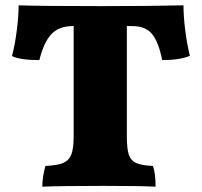

<svg xmlns="http://www.w3.org/2000/svg" viewBox="-20 -699 759 722"><path d="M457 -601V-187Q457 -139 464.5 -117Q472 -95 492 -86Q512 -77 555 -75Q565 -49 565 3Q509 0 370 0Q205 0 139 3Q139 -14 142.5 -37Q146 -60 151 -75Q195 -77 217 -86Q239 -95 248 -117.5Q257 -140 257 -187V-601H255Q202 -601 173.5 -571Q145 -541 128 -473Q57 -473 25 -488Q36 -529 43 -583.5Q50 -638 50 -679Q134 -676 363 -676Q545 -676 670 -679Q670 -637 676.5 -585.5Q683 -534 694 -489Q655 -473 590 -473Q576 -542 551.5 -571.5Q527 -601 477 -601Z"/></svg>

Font: Vollkorn SC Black
Style: Regular
Weight: 900
Designer: Friedrich Althausen
Foundry: Friedrich Althausen
Version: Version 4.015